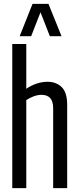

<svg xmlns="http://www.w3.org/2000/svg" viewBox="-20 -966 407 986"><path d="M43 0V-740H115V-510Q139 -527 167.5 -536.5Q196 -546 224 -546Q269 -546 297 -518.5Q325 -491 325 -428V0H253V-411Q253 -479 193 -479Q174 -479 153.5 -471.5Q133 -464 115 -452V0ZM81 -780 147 -946H229L296 -780H236L188 -903L140 -780Z"/></svg>

Font: Georama Condensed
Style: Regular
Weight: 400
Width: 3
Designer: Jean-Baptiste Levee
Foundry: Production Type
Version: Version 1.000